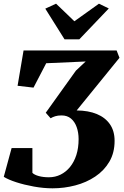

<svg xmlns="http://www.w3.org/2000/svg" viewBox="-20 -1017 674 1043"><path d="M265.5 6Q217 6 164.2 -3.5Q111.5 -13 67.8 -27.2Q24 -41.5 0.5 -56.5L43 -212.5H156V-78Q167 -67 191 -60.5Q215 -54 245.5 -54Q280 -54 309.2 -68.5Q338.5 -83 360.5 -110Q382.5 -137 394.8 -175.2Q407 -213.5 407 -261.5Q407 -297 396.5 -326.5Q386 -356 365.5 -373Q345 -390 314.5 -390Q294 -390 279.8 -385.5Q265.5 -381 255 -374.5L228.5 -404.5L392.5 -633.5L445.5 -683L231 -673.5L162 -541L75.5 -551L108 -743H613.5L629 -703L396.5 -417Q460 -416.5 506 -397.5Q552 -378.5 577.2 -342Q602.5 -305.5 602.5 -252Q602.5 -187 574 -138.5Q545.5 -90 497.2 -57.8Q449 -25.5 388.8 -9.8Q328.5 6 265.5 6ZM330.5 -803.5 226 -970 284.5 -997Q309.5 -973 334.5 -949.2Q359.5 -925.5 384 -901.5Q417.5 -925.5 450.8 -949.2Q484 -973 517.5 -997L571 -971L411 -803.5Z"/></svg>

Font: Merriweather 20pt Black
Style: Italic
Weight: 900
Italic angle: -7.8°
Version: Version 2.101